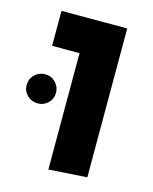

<svg xmlns="http://www.w3.org/2000/svg" viewBox="-108 -597 530 663"><g transform="rotate(15 156.5 -265.5)"><path d="M128 -411H30V-536H265V-4L128 5ZM-20 -257Q-20 -280 -4.5 -295Q11 -310 33 -310Q55 -310 70 -294.5Q85 -279 85 -257Q85 -236 70 -221Q55 -206 33 -206Q11 -206 -4.5 -221Q-20 -236 -20 -257Z"/></g></svg>

Font: Secular One
Style: Regular
Weight: 400
Designer: Michal Sahar
Foundry: Hagilda
Version: Version 1.000